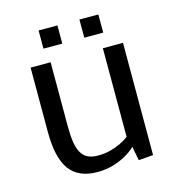

<svg xmlns="http://www.w3.org/2000/svg" viewBox="-100 -736 764 832"><g transform="rotate(-15 282.0 -320.5)"><path d="M487.3 0 421.9 5.4 409.7 -57.6Q390.6 -39.1 364.3 -24.4Q341.8 -11.7 309.8 -1.5Q277.8 8.8 236.3 8.8Q151.4 8.8 112.1 -45.2Q72.8 -99.1 72.8 -213.9V-503.4H162.6V-217.3Q162.6 -174.8 167.2 -144.8Q171.9 -114.7 182.9 -95.9Q193.8 -77.1 212.2 -68.4Q230.5 -59.6 257.3 -59.6Q288.1 -59.6 313.7 -66.7Q339.4 -73.7 357.9 -82.5Q379.9 -92.8 397 -106V-503.4H487.3ZM232.4 -649.9V-568.4H147.9V-649.9ZM416 -649.9V-568.4H331.1V-649.9Z"/></g></svg>

Font: Mako
Style: Regular
Weight: 400
Designer: vernon adams
Foundry: vernon adams
Version: Version 1.000